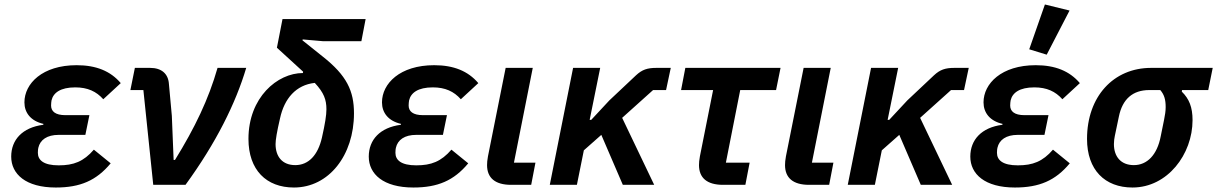

<svg xmlns="http://www.w3.org/2000/svg" viewBox="-20 -825 5433 857"><path d="M399 -157C353 -104 309 -87 242 -87C175 -87 149 -110 149 -143C149 -154 150 -160 151 -165C159 -201 190 -223 242 -223H361L379 -311H272C227 -311 208 -328 208 -354C208 -363 209 -370 210 -377C218 -411 250 -435 316 -435C371 -435 410 -417 441 -382L519 -454C473 -508 409 -534 322 -534C169 -534 89 -452 89 -368C89 -322 117 -285 174 -272L173 -268C80 -256 30 -201 30 -126C30 -48 95 12 229 12C338 12 410 -19 474 -96Z M808 0C945 -188 1032 -364 1079 -522H951C911 -382 850 -255 761 -111H755L747 -308L734 -450C731 -496 701 -522 650 -522H582L562 -423H620L664 0Z M1593 -641 1612 -740H1241L1216 -612L1333 -505L1332 -499C1218 -499 1089 -390 1089 -205C1089 -66 1169 12 1292 12C1448 12 1560 -132 1560 -319C1560 -419 1528 -488 1420 -573L1330 -645L1331 -649L1423 -641ZM1437 -337C1437 -311 1431 -273 1417 -211C1399 -132 1357 -88 1298 -88C1240 -88 1210 -126 1210 -182C1210 -201 1216 -237 1230 -297C1249 -385 1301 -446 1385 -455C1426 -411 1437 -380 1437 -337Z M1995 -157C1949 -104 1905 -87 1838 -87C1771 -87 1745 -110 1745 -143C1745 -154 1746 -160 1747 -165C1755 -201 1786 -223 1838 -223H1957L1975 -311H1868C1823 -311 1804 -328 1804 -354C1804 -363 1805 -370 1806 -377C1814 -411 1846 -435 1912 -435C1967 -435 2006 -417 2037 -382L2115 -454C2069 -508 2005 -534 1918 -534C1765 -534 1685 -452 1685 -368C1685 -322 1713 -285 1770 -272L1769 -268C1676 -256 1626 -201 1626 -126C1626 -48 1691 12 1825 12C1934 12 2006 -19 2070 -96Z M2370 -99H2274L2358 -522H2237L2158 -127C2155 -112 2154 -97 2154 -88C2154 -31 2190 0 2261 0H2351Z M2760 0H2900L2757 -299L2895 -423H2953L2974 -522H2910C2869 -522 2846 -514 2819 -489L2700 -377L2619 -290H2612L2659 -522H2538L2434 0H2555L2586 -154L2664 -223Z M3307 0 3326 -99H3220L3284 -423H3444L3464 -522H3039L3020 -423H3163L3104 -127C3101 -112 3100 -97 3100 -88C3100 -31 3136 0 3207 0Z M3700 -99H3604L3688 -522H3567L3488 -127C3485 -112 3484 -97 3484 -88C3484 -31 3520 0 3591 0H3681Z M4090 0H4230L4087 -299L4225 -423H4283L4304 -522H4240C4199 -522 4176 -514 4149 -489L4030 -377L3949 -290H3942L3989 -522H3868L3764 0H3885L3916 -154L3994 -223Z M4754 -778 4644 -805 4574 -605 4652 -581ZM4680 -157C4634 -104 4590 -87 4523 -87C4456 -87 4430 -110 4430 -143C4430 -154 4431 -160 4432 -165C4440 -201 4471 -223 4523 -223H4642L4660 -311H4553C4508 -311 4489 -328 4489 -354C4489 -363 4490 -370 4491 -377C4499 -411 4531 -435 4597 -435C4652 -435 4691 -417 4722 -382L4800 -454C4754 -508 4690 -534 4603 -534C4450 -534 4370 -452 4370 -368C4370 -322 4398 -285 4455 -272L4454 -268C4361 -256 4311 -201 4311 -126C4311 -48 4376 12 4510 12C4619 12 4691 -19 4755 -96Z M5373 -423 5393 -522H5118C4950 -522 4832 -394 4832 -205C4832 -66 4912 12 5035 12C5191 12 5303 -136 5303 -289C5303 -346 5288 -384 5255 -416L5256 -423ZM5159 -423C5177 -402 5183 -380 5183 -347C5183 -329 5180 -311 5176 -291L5161 -217C5145 -133 5100 -88 5041 -88C4983 -88 4952 -126 4952 -182C4952 -196 4954 -208 4956 -218L4974 -304C4990 -383 5036 -423 5110 -423Z"/></svg>

Font: Braiins Sans SemiBold
Style: Italic
Weight: 600
Italic angle: -11.31°
Designer: Mike Abbink, Paul van der Laan, Pieter van Rosmalen, Jiri Chlebus, Lubos Buracinsky
Foundry: Bold Monday, Sudetype
Version: Version 1.000;hotconv 1.0.109;makeotfexe 2.5.65596